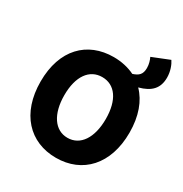

<svg xmlns="http://www.w3.org/2000/svg" viewBox="-188 -960 1064 1115"><g transform="rotate(30 343.5 -402.0)"><path d="M343 12C520 12 641 -115 641 -328C641 -438 609 -524 553 -581C632 -602 670 -642 670 -714C670 -756 655 -794 640 -816L525 -770C533 -754 541 -730 541 -704C541 -660 521 -644 484 -632C443 -652 395 -663 343 -663C166 -663 45 -542 45 -328C45 -115 166 12 343 12ZM343 -122C258 -122 204 -202 204 -328C204 -455 258 -529 343 -529C429 -529 482 -455 482 -328C482 -202 429 -122 343 -122Z"/></g></svg>

Font: Source Sans Pro
Style: Bold
Weight: 700
Designer: Paul D. Hunt
Foundry: Adobe Systems Incorporated
Version: Version 3.006;hotconv 1.0.111;makeotfexe 2.5.65597